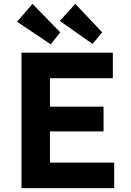

<svg xmlns="http://www.w3.org/2000/svg" viewBox="-20 -972 675 992"><path d="M91 0V-700H563V-568H238V-421H515V-293H238V-132H570V0ZM458 -745 289 -864 369 -952 508 -805ZM242 -743 68 -860 148 -952 291 -805Z"/></svg>

Font: Readex Pro SemiBold
Style: Regular
Weight: 600
Designer: Bonnie Shaver-Troup, Thomas Jockin
Foundry: Lexend
Version: Version 1.204; ttfautohint (v1.8.4.7-5d5b)